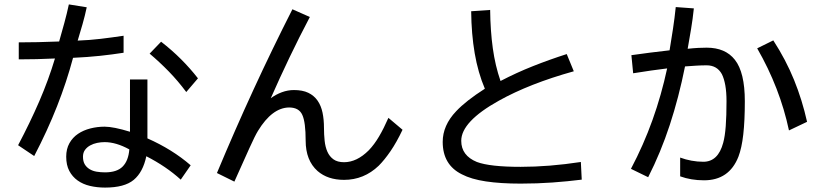

<svg xmlns="http://www.w3.org/2000/svg" viewBox="-20 -759 3720 870"><path d="M65 -567Q107 -567 151.5 -568Q196 -569 248 -571Q260 -613 271.5 -655Q283 -697 292 -739L373 -726Q365 -688 354 -649.5Q343 -611 332 -575Q386 -577 436 -583Q486 -589 540 -597V-520Q489 -512 433 -506Q377 -500 311 -497Q282 -388 238.5 -277.5Q195 -167 135 -52L62 -101Q116 -203 158 -300Q200 -397 229 -494Q190 -492 147 -491Q104 -490 65 -490ZM710 -570Q759 -532 800.5 -490.5Q842 -449 877 -404L824 -342Q786 -393 744.5 -435.5Q703 -478 658 -516ZM569 -399H648V-132Q761 -82 844 -10L799 55Q733 -5 643 -51Q628 21 586 56Q544 91 456 91Q420 91 388 83.5Q356 76 332 59Q308 42 294 15.5Q280 -11 280 -49Q280 -84 294.5 -110Q309 -136 333.5 -152.5Q358 -169 389.5 -177Q421 -185 454 -185Q494 -185 569 -162ZM566 -82Q506 -115 454 -115Q437 -115 420 -111.5Q403 -108 388.5 -100Q374 -92 365 -79.5Q356 -67 356 -49Q356 -28 364 -14.5Q372 -1 386 7.5Q400 16 418 19Q436 22 456 22Q510 22 536 -4.5Q562 -31 566 -82Z M1384 -682Q1336 -591 1291.5 -498Q1247 -405 1207 -314Q1230 -331 1257 -341Q1284 -351 1312 -351Q1351 -351 1377 -338.5Q1403 -326 1419 -303Q1435 -280 1441.5 -248.5Q1448 -217 1448 -180Q1448 -150 1451 -121.5Q1454 -93 1463.5 -71.5Q1473 -50 1491 -37Q1509 -24 1539 -24Q1597 -24 1651 -78Q1676 -104 1697.5 -140.5Q1719 -177 1740 -225L1804 -171Q1777 -114 1749.5 -74Q1722 -34 1696 -8Q1629 56 1539 56Q1465 56 1419 16Q1365 -32 1365 -122Q1365 -205 1350 -238Q1335 -272 1290 -272Q1213 -271 1149 -166Q1136 -145 1110 -87.5Q1084 -30 1042 64L963 25Q1044 -169 1128.5 -352.5Q1213 -536 1305 -717Z M2201 -714Q2202 -620 2213 -540.5Q2224 -461 2248 -392Q2321 -430 2395.5 -459.5Q2470 -489 2548 -514L2580 -436Q2379 -380 2241 -303Q2070 -208 2070 -121Q2070 -54 2141 -25Q2200 -3 2339 -3Q2403 -3 2471.5 -8.5Q2540 -14 2612 -25L2616 55Q2552 63 2483 68Q2414 73 2339 73Q2248 73 2181.5 63Q2115 53 2073 31Q1986 -12 1986 -116Q1986 -191 2047 -255Q2091 -302 2177 -357Q2146 -430 2131 -517.5Q2116 -605 2115 -708Z M3484 -576Q3541 -488 3578 -397Q3615 -306 3637 -207L3555 -168Q3514 -361 3411 -540ZM2841 -509Q2883 -515 2926 -520.5Q2969 -526 3014 -531Q3022 -579 3029.5 -628.5Q3037 -678 3042 -727L3124 -721Q3119 -673 3111.5 -628Q3104 -583 3096 -538Q3124 -541 3144.5 -542Q3165 -543 3182 -543Q3267 -543 3310 -488Q3355 -431 3355 -300Q3355 -212 3348 -150Q3341 -88 3326 -49Q3284 58 3170 58Q3111 58 3062 40V-45Q3086 -36 3113 -31Q3140 -26 3167 -26Q3234 -26 3257 -112Q3265 -141 3268.5 -187.5Q3272 -234 3272 -300Q3272 -342 3266.5 -372.5Q3261 -403 3251 -423Q3229 -463 3182 -463Q3159 -463 3134.5 -461.5Q3110 -460 3084 -458Q3056 -318 3015 -193Q2974 -68 2917 44L2839 6Q2896 -102 2936.5 -215Q2977 -328 3003 -449Q2971 -445 2931 -439.5Q2891 -434 2849 -427Z"/></svg>

Font: BM YEONSUNG
Style: Regular
Weight: 400
Designer: Bongjin Kim; Myungsoo Han; Jaehyun Keum; Jihee Min; Dokyung Lee; Chorong Kim; Jooyeon Kang; Sang-a Kim;
Foundry: Sandoll Communications Inc.
Version: Version 1.000;PS 1;hotconv 16.6.51;makeotf.lib2.5.65220